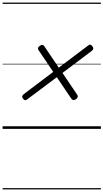

<svg xmlns="http://www.w3.org/2000/svg" viewBox="-20 -1000 803 1490"><path d="M571 -231Q558 -222 549 -223.5Q540 -225 533 -235L421 -401L190 -228Q181 -221 173.5 -222.5Q166 -224 158 -235Q150 -246 152.5 -253.5Q155 -261 165 -270L393 -442L279 -611Q273 -619 275 -627.5Q277 -636 287 -643Q300 -653 309.5 -651.5Q319 -650 324 -641L436 -475L663 -646Q673 -655 681.5 -653Q690 -651 697 -641Q705 -631 704 -622.5Q703 -614 692 -605L465 -434L579 -265Q585 -256 583.5 -248.5Q582 -241 571 -231ZM0 460H763V470H0ZM0 -20H763V0H0ZM0 -505H763V-500H0ZM0 -980H763V-970H0Z"/></svg>

Font: Playwrite NO Guides
Style: Regular
Weight: 400
Designer: Veronika Burian, José Scaglione
Foundry: TypeTogether
Version: Version 1.003